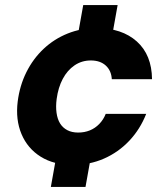

<svg xmlns="http://www.w3.org/2000/svg" viewBox="-20 -640 662 759"><path d="M181 99 213 -80H350L318 99ZM277 -441 309 -620H445L413 -441ZM268 12Q193 12 141 -20.5Q89 -53 65 -110Q41 -167 50 -239Q58 -302 84.5 -355Q111 -408 152.5 -447Q194 -486 247.5 -507.5Q301 -529 362 -529Q462 -529 521 -476Q580 -423 581 -327H422Q420 -361 398 -381Q376 -401 339 -401Q303 -401 274.5 -381.5Q246 -362 228 -328Q210 -294 204 -249Q200 -219 203.5 -194Q207 -169 217.5 -152Q228 -135 246 -125.5Q264 -116 289 -116Q314 -116 335 -124.5Q356 -133 372.5 -150Q389 -167 398 -190H558Q534 -129 491 -83.5Q448 -38 391 -13Q334 12 268 12Z"/></svg>

Font: DM Sans 11pt Black
Style: Italic
Weight: 900
Italic angle: -10°
Version: Version 4.004;gftools[0.9.30]